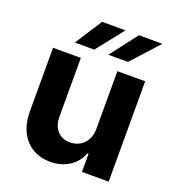

<svg xmlns="http://www.w3.org/2000/svg" viewBox="-137 -865 897 981"><g transform="rotate(20 311.0 -374.5)"><path d="M410.2 -232.2C410.5 -159.1 360.4 -120.7 306.1 -120.7C248.9 -120.7 212 -160.9 211.6 -225.1V-545.5H60.4V-198.2C60.7 -70.7 135.3 7.1 245 7.1C327.1 7.1 386 -35.2 410.5 -99.1H416.2V0H561.4V-545.5H410.2ZM155.9 -608.7H261.7L377.8 -755.7H250.7ZM338.1 -608.7H445L578.5 -755.7H450.6Z"/></g></svg>

Font: Magic Ui Pro
Style: Bold
Weight: 700
Designer: Stefan Endress, Andreas Faust
Version: Version 1.000;FEAKit 1.0